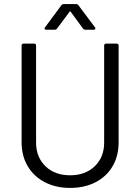

<svg xmlns="http://www.w3.org/2000/svg" viewBox="-20 -914 688 942"><path d="M86 -216V-690Q86 -700 96 -700H147Q157 -700 157 -690V-214Q157 -143 203 -98.5Q249 -54 324 -54Q399 -54 445 -98.5Q491 -143 491 -214V-690Q491 -700 501 -700H552Q562 -700 562 -690V-216Q562 -149 532.5 -98.5Q503 -48 449 -20Q395 8 324 8Q254 8 200 -20Q146 -48 116 -98.5Q86 -149 86 -216ZM201 -780 281 -888Q285 -894 294 -894H352Q361 -894 365 -888L446 -780Q448 -778 448 -774Q448 -772 446 -770Q444 -768 440 -768H400Q391 -768 387 -774L327 -856Q326 -858 324 -858Q322 -858 321 -856L260 -774Q256 -768 247 -768H207Q201 -768 199 -771.5Q197 -775 201 -780Z"/></svg>

Font: Amber EN
Style: Regular
Weight: 400
Designer: Jeremy Tribby
Foundry: Tribby Type Co.
Version: Version 1.403 November 24, 2021